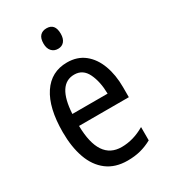

<svg xmlns="http://www.w3.org/2000/svg" viewBox="-185 -826 814 925"><g transform="rotate(-30 222.5 -364.0)"><path d="M229 -546Q286 -546 325 -515Q364 -484 384 -430Q404 -376 404 -308V-252H127Q130 -61 255 -61Q320 -61 383 -98V-24Q352 -7 319.5 1.5Q287 10 247 10Q179 10 133.5 -24.5Q88 -59 66 -121Q44 -183 44 -265Q44 -400 92.5 -473Q141 -546 229 -546ZM230 -478Q137 -478 128 -318H324Q323 -385 300.5 -431.5Q278 -478 230 -478ZM226 -738Q273 -738 273 -681Q273 -654 260.5 -639Q248 -624 226 -624Q204 -624 190.5 -639Q177 -654 177 -681Q177 -710 190 -724Q203 -738 226 -738Z"/></g></svg>

Font: Avrile Sans Condensed
Style: Regular
Weight: 400
Width: 3
Designer: Monotype Design Team
Foundry: Monotype Imaging Inc.
Version: Version 2.001;September 10, 2019;FontCreator 11.5.0.2425 64-